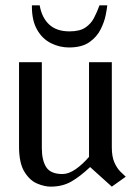

<svg xmlns="http://www.w3.org/2000/svg" viewBox="-20 -684 520 716"><path d="M169 12Q146 12 118.5 0.5Q91 -11 71 -43.5Q51 -76 51 -137V-452H136V-132Q136 -86 152.5 -60.5Q169 -35 213 -35Q236 -35 262 -53Q288 -71 312 -99V-452H397V-134Q397 -100 406.5 -78.5Q416 -57 428.5 -44.5Q441 -32 449 -25L397 12L316 -61Q279 -26 246 -7Q213 12 169 12ZM237 -507Q202 -507 170 -523Q138 -539 118.5 -573Q99 -607 99 -659V-664H128Q136 -618 163.5 -592.5Q191 -567 239 -567Q277 -567 298 -581Q319 -595 330.5 -617Q342 -639 351 -664H380Q379 -652 374 -627Q369 -602 355 -574Q341 -546 313 -526.5Q285 -507 237 -507Z"/></svg>

Font: Belleza
Style: Regular
Weight: 400
Designer: Eduardo Rodriguez Tunni
Foundry: Eduardo Rodriguez Tunni
Version: Version 1.003; ttfautohint (v1.8.4.7-5d5b)